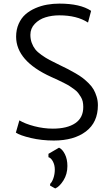

<svg xmlns="http://www.w3.org/2000/svg" viewBox="-20 -771 605 1064"><path d="M286.1 273.4 257.8 257.8V248Q268.1 238.8 275.9 216.6Q283.7 194.3 283.7 168.5Q283.7 143.6 273.2 123.8Q262.7 104 248.5 100.1V81.5L307.1 47.4Q326.2 56.2 339.8 83.7Q353.5 111.3 353.5 148.9Q353.5 193.8 331.8 228.5Q310.1 263.2 286.1 273.4ZM278.3 7.8Q210.9 7.8 150.9 -6.3Q90.8 -20.5 67.9 -36.1L87.4 -104Q118.7 -85 170.4 -71.5Q222.2 -58.1 272.9 -58.1Q352.5 -58.1 397.2 -88.4Q441.9 -118.7 441.4 -178.7Q441.4 -194.3 438.5 -208Q435.5 -221.7 428 -233.9Q420.4 -246.1 413.1 -255.9Q405.8 -265.6 391.4 -276.1Q377 -286.6 366.2 -293.7Q355.5 -300.8 335 -311Q314.5 -321.3 301.5 -327.4Q288.6 -333.5 263.7 -344.7Q69.8 -432.6 69.3 -567.4Q69.3 -606.9 83.5 -638.9Q97.7 -670.9 121.1 -691.4Q144.5 -711.9 176 -725.6Q207.5 -739.3 240.7 -745.1Q273.9 -751 309.1 -751Q424.8 -751 484.9 -710.9L467.8 -646Q406.2 -686 308.6 -686Q267.6 -686 232.2 -675Q196.8 -664.1 172.6 -638.7Q148.4 -613.3 148.4 -578.1Q148.4 -553.7 156 -533.2Q163.6 -512.7 175.5 -497.6Q187.5 -482.4 210.2 -466.3Q232.9 -450.2 254.9 -438.5Q276.9 -426.8 313.5 -409.2Q339.8 -396.5 356.7 -387.9Q373.5 -379.4 397.9 -365.2Q422.4 -351.1 438 -339.1Q453.6 -327.1 471.2 -309.8Q488.8 -292.5 498.8 -274.9Q508.8 -257.3 515.6 -234.9Q522.5 -212.4 522.5 -188Q522.5 -92.8 456.1 -42.5Q389.6 7.8 278.3 7.8Z"/></svg>

Font: HaufeMerriweatherSansLt
Style: Regular
Weight: 300
Designer: Eben Sorkin
Foundry: Eben Sorkin
Version: Version 1.56